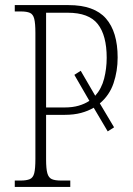

<svg xmlns="http://www.w3.org/2000/svg" viewBox="-20 -734 522 754"><path d="M38 0V-25H61Q84 -25 97 -30.5Q110 -36 114.5 -54Q119 -72 119 -110V-605Q119 -642 114.5 -660Q110 -678 97.5 -683.5Q85 -689 62 -689H38V-714H249Q350 -714 396 -661.5Q442 -609 442 -508Q442 -455 426 -407.5Q410 -360 372 -328L428 -234L403 -218L348 -311Q326 -298 298 -290.5Q270 -283 234 -283H161V-108Q161 -71 166 -53.5Q171 -36 183.5 -30.5Q196 -25 220 -25H256V0ZM234 -312Q265 -312 289 -319Q313 -326 331 -338L272 -440L297 -456L354 -358Q379 -386 389 -425.5Q399 -465 399 -507Q399 -595 364 -639.5Q329 -684 246 -684H161V-312Z"/></svg>

Font: Noto Serif Condensed ExtraLight
Style: Regular
Weight: 200
Width: 3
Designer: Monotype Design Team
Foundry: Monotype Imaging Inc.
Version: Version 2.013; ttfautohint (v1.8.4.7-5d5b)